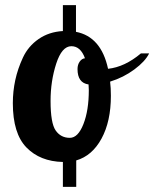

<svg xmlns="http://www.w3.org/2000/svg" viewBox="-20 -625 601 748"><path d="M30 -223Q30 -269 39.5 -313Q49 -357 69.5 -401Q90 -445 130.5 -473Q171 -501 225 -504V-605H276V-501Q374 -482 401 -357Q466 -364 529 -417H561Q546 -386 503.5 -354.5Q461 -323 409 -307Q412 -282 412 -252Q412 -152 375.5 -85Q339 -18 277 0V103H225V6Q136 4 83 -50.5Q30 -105 30 -223ZM177 -232Q177 -145 197 -116.5Q217 -88 252 -88Q284 -88 305 -141.5Q326 -195 326 -274Q326 -278 325.5 -285.5Q325 -293 325 -296Q282 -302 282 -356Q282 -373 290.5 -385Q299 -397 311 -398Q294 -445 258 -445Q221 -445 199 -377Q177 -309 177 -232Z"/></svg>

Font: Lobster Two
Style: Bold
Weight: 700
Designer: Pablo Impallari
Foundry: Pablo Impallari. www.impallari.com
Version: Version 1.006